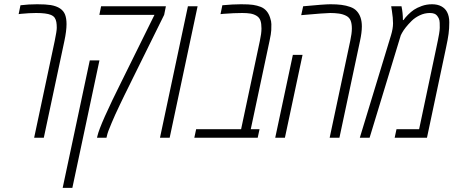

<svg xmlns="http://www.w3.org/2000/svg" viewBox="-20 -660 2203 920"><path d="M78.1 -634.8Q116.7 -639.6 158 -639.6Q199.2 -639.6 223.6 -635.7Q278.3 -626 292 -589.4Q298.8 -571.3 298.8 -544.4Q298.8 -512.2 288.6 -463.9L189.9 0H143.6L242.2 -463.9Q252 -511.2 252 -526.9Q252 -542.5 250 -554.2Q248 -565.9 242.2 -574.7Q236.3 -583.5 223.1 -588.9Q201.7 -597.7 152.8 -597.7Q121.1 -597.7 81.1 -593.8L69.3 -592.3Z M766.6 -588.9 618.7 -289.6Q613.3 -278.3 598.9 -249.3Q584.5 -220.2 575.9 -202.9Q567.4 -185.5 554.2 -157.7Q541 -129.9 532.2 -110.8Q523.4 -91.8 514.6 -70.3Q495.6 -26.4 492.2 -8.3L490.2 0H444.8L446.8 -8.3Q458.5 -62 566.9 -278.8Q567.9 -280.8 569.6 -283.9Q571.3 -287.1 572.3 -289.6L720.2 -588.9H456.1L464.4 -629.9H774.9ZM326.7 240.2H280.3L410.2 -370.6H456.5Z M793 0H746.6L880.4 -629.9H926.8Z M1045.4 -634.8Q1096.2 -639.6 1134.8 -639.6Q1173.3 -639.6 1192.6 -636.7Q1211.9 -633.8 1229.5 -627Q1262.2 -613.8 1274.4 -574.7Q1280.3 -557.6 1280.3 -544.2Q1280.3 -530.8 1279.8 -515.4Q1279.3 -500 1271.5 -463.9L1181.6 -41H1223.6L1214.8 0H911.1L919.9 -41H1135.3L1225.1 -463.9Q1232.9 -499.5 1232.9 -523.4Q1232.9 -547.4 1227.8 -561.8Q1222.7 -576.2 1209.5 -584.2Q1196.3 -592.3 1180.2 -595Q1164.1 -597.7 1140.6 -597.7Q1102.1 -597.7 1051.8 -593.8L1036.6 -592.3Z M1432.6 -629.9Q1534.2 -639.6 1563.7 -639.6Q1593.3 -639.6 1616 -636.7Q1638.7 -633.8 1658.4 -626.7Q1678.2 -619.6 1689.5 -606.9Q1713.9 -580.6 1713.9 -533.7Q1713.9 -504.4 1705.1 -463.9L1606.4 0H1559.6L1658.2 -463.9Q1666 -500 1666 -523.4Q1666 -546.9 1659.9 -561.8Q1653.8 -576.7 1638.4 -584.5Q1623 -592.3 1603.8 -595Q1584.5 -597.7 1562.3 -597.7Q1540 -597.7 1423.3 -587.4ZM1345.2 0H1298.8L1383.3 -397H1429.7Z M1910.6 -564H1913.6Q1921.4 -575.7 1935.3 -589.6Q1949.2 -603.5 1963.6 -613.3Q1978 -623 2001 -631.3Q2023.9 -639.6 2050.3 -639.6Q2076.7 -639.6 2095 -629.6Q2113.3 -619.6 2122.1 -602.5Q2132.8 -582.5 2132.8 -553Q2132.8 -523.4 2129.4 -497.6Q2126 -471.7 2117.2 -431.2L2025.9 0H1871.1L1879.9 -41H1988.3L2070.8 -431.2Q2075.2 -452.6 2078.1 -466.3Q2081.1 -480 2084 -497.6Q2086.9 -515.1 2087.2 -526.4Q2087.4 -537.6 2086.9 -550.3Q2086.4 -563 2083 -570.6Q2079.6 -578.1 2074.2 -585Q2064.5 -597.7 2039.6 -597.7Q2014.6 -597.7 1991.5 -586.7Q1968.3 -575.7 1952.1 -559.6Q1919.9 -527.3 1906.2 -502L1900.4 -490.7L1751 0H1704.1L1853.5 -490.7Q1863.3 -522.9 1863.3 -548.3Q1863.3 -573.7 1857.9 -607.9L1854.5 -629.9H1903.8Q1910.6 -598.6 1910.6 -564Z"/></svg>

Font: Open Sans Hebrew Condensed Light
Style: Italic
Weight: 300
Width: 3
Italic angle: -12°
Foundry: Ascender Corporation, Yanek Iontef
Version: Version 2.001;PS 002.001;hotconv 1.0.70;makeotf.lib2.5.58329